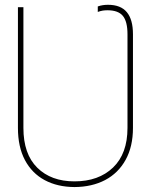

<svg xmlns="http://www.w3.org/2000/svg" viewBox="-20 -757 620 789"><path d="M286.1 11.7Q215.8 11.2 163.6 -16.8Q111.3 -44.9 82.5 -99.1Q53.7 -153.3 53.7 -231.4V-727.5H76.2V-231.4Q76.2 -124 133.1 -67.9Q189.9 -11.7 286.1 -11.7Q385.3 -11.7 444.6 -68.6Q503.9 -125.5 503.9 -231.4V-616.2Q503.9 -668.5 484.9 -691.7Q465.8 -714.8 421.9 -714.8Q411.1 -714.8 402.1 -713.4Q393.1 -711.9 381.8 -708V-730.5Q392.6 -734.4 402.8 -735.8Q413.1 -737.3 423.8 -737.3Q476.1 -737.3 501.2 -707Q526.4 -676.8 526.4 -616.2V-231.4Q526.4 -154.8 496.3 -100.3Q466.3 -45.9 412.4 -17.3Q358.4 11.2 286.1 11.7Z"/></svg>

Font: Inter 18pt Thin
Style: Regular
Weight: 250
Designer: Rasmus Andersson
Foundry: rsms
Version: Version 4.001;git-66647c0bb